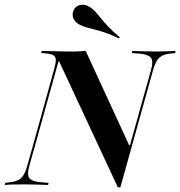

<svg xmlns="http://www.w3.org/2000/svg" viewBox="-45 -788 768 818"><path d="M457.3 10.5 207.3 -525.8H204L113.7 -201.6H104.8L185.5 -492.7Q192.7 -518.5 192.7 -532.3Q192.7 -546 183.5 -552Q174.2 -558.1 151.6 -560.5L130.6 -562.1L133.1 -571Q147.6 -571 167.7 -570.2Q187.9 -569.4 213.7 -569Q239.5 -568.5 267.7 -568.5H266.1Q282.3 -568.5 295.6 -569.4Q308.9 -570.2 320.2 -571L504.8 -170.2H508.9L599.2 -492.7Q608.9 -529 597.6 -542.3Q586.3 -555.6 554.8 -558.9L516.1 -562.1L518.5 -571Q540.3 -570.2 567.3 -569.4Q594.4 -568.5 620.2 -568.5Q644.4 -568.5 664.5 -569.4Q684.7 -570.2 703.2 -571L700.8 -562.1L681.5 -559.7Q661.3 -558.1 647.2 -551.2Q633.1 -544.4 624.2 -530.6Q615.3 -516.9 608.1 -492.7L467.7 10.5ZM79 -78.2Q69.4 -41.9 80.6 -28.6Q91.9 -15.3 123.4 -12.1L162.1 -8.9L159.7 0Q137.9 -0.8 110.9 -1.6Q83.9 -2.4 58.1 -2.4Q34.7 -2.4 14.1 -2Q-6.5 -1.6 -25 0L-22.6 -8.9L-4 -11.3Q17.7 -13.7 31.5 -20.2Q45.2 -26.6 54 -40.3Q62.9 -54 70.2 -78.2L104.8 -201.6H113.7ZM462.1 -624.2Q413.7 -646.8 382.3 -655.6Q350.8 -664.5 329.4 -669.8Q308.1 -675 289.5 -685.5Q271 -696.8 266.1 -714.5Q261.3 -732.3 270.2 -747.6Q279.8 -764.5 299.2 -767.3Q318.5 -770.2 336.3 -758.9Q350.8 -750 361.7 -737.9Q372.6 -725.8 385.1 -710.1Q397.6 -694.4 416.1 -674.6Q434.7 -654.8 465.3 -629Z"/></svg>

Font: Playfair 144pt
Style: Bold Italic
Weight: 700
Italic angle: -15.6°
Designer: Claus Eggers Sørensen
Foundry: Claus Eggers Sørensen
Version: Version 2.203